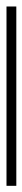

<svg xmlns="http://www.w3.org/2000/svg" viewBox="247 -200 71 606"><g transform="rotate(90 283.0 103.5)"><path d="M0 119V88H566V119Z"/></g></svg>

Font: M PLUS 2 Thin ExtraLight
Style: Regular
Weight: 250
Version: Version 1.001